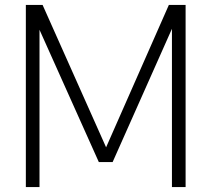

<svg xmlns="http://www.w3.org/2000/svg" viewBox="-20 -760 859 780"><path d="M85 0V-740H153L411 -161.5L666 -740H734V0H678.5V-643L437.5 -101.5H381.5L140.5 -639V0Z"/></svg>

Font: Encode Sans SmCnd Lt
Style: Regular
Weight: 300
Width: 4
Designer: Multiple Designers
Foundry: Impallari Type
Version: Version 3.002; ttfautohint (v1.8.3) -l 8 -r 50 -G 200 -x 14 